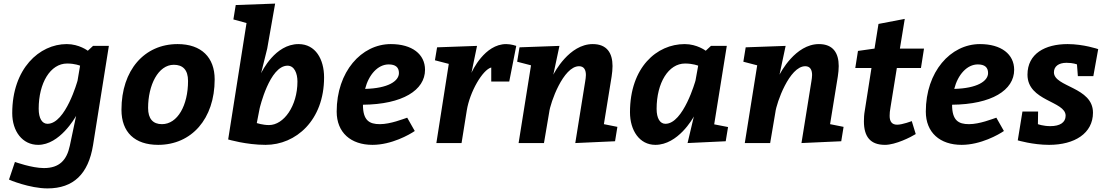

<svg xmlns="http://www.w3.org/2000/svg" viewBox="-20 -795 6128 1067"><path d="M30 203C30 204 145 252 244 252C388 252 471 172 497 12L585 -540H497L468 -513C468 -513 420 -550 351 -550C199 -550 48 -414 48 -166C48 -65 105 10 192 10C312 10 397 -141 403 -151L368 15C351 95 310 139 224 139C157 139 63 105 63 105ZM411 -347C411 -347 345 -107 244 -107C214 -107 195 -137 195 -191C195 -334 260 -442 353 -442C397 -442 425 -430 425 -430Z M859 10C1044 10 1173 -134 1173 -354C1173 -475 1100 -550 967 -550C782 -550 655 -405 655 -185C655 -60 729 10 859 10ZM1025 -345C1025 -210 967 -105 880 -105C830 -105 803 -135 803 -195C803 -322 859 -435 946 -435C996 -435 1025 -407 1025 -345Z M1248 -20C1248 -20 1348 10 1456 10C1624 10 1781 -126 1781 -365C1781 -465 1734 -550 1639 -550C1509 -550 1436 -398 1431 -388L1465 -525L1509 -775L1290 -767L1277 -687L1350 -667ZM1423 -193C1423 -193 1478 -430 1578 -430C1616 -430 1633 -387 1633 -342C1633 -206 1557 -100 1475 -100C1440 -100 1407 -111 1407 -111Z M2342 -407C2342 -494 2270 -550 2152 -550C1988 -550 1851 -396 1851 -175C1851 -58 1930 10 2050 10C2156 10 2256 -47 2285 -67L2243 -141C2221 -134 2150 -105 2091 -105C2032 -105 1997 -126 1997 -213C2217 -215 2342 -294 2342 -407ZM2197 -389C2197 -344 2136 -304 2009 -301C2029 -380 2080 -437 2140 -437C2178 -437 2197 -421 2197 -389Z M2710 -342H2810L2849 -540C2849 -540 2821 -550 2793 -550C2673 -550 2604 -400 2600 -390L2631 -540L2409 -532L2397 -460L2474 -440L2405 0H2545L2574 -181C2591 -286 2662 -407 2710 -420Z M2867 -532 2854 -452 2931 -432 2862 0H3003L3032 -171C3038 -223 3110 -427 3198 -427C3226 -427 3236 -406 3236 -378C3236 -367 3234 -355 3232 -342L3177 0L3398 -10L3411 -90L3336 -105L3379 -370C3382 -390 3384 -410 3384 -428C3384 -500 3353 -550 3274 -550C3143 -550 3060 -390 3055 -380L3089 -540Z M3949 -104 4019 -540H3931L3902 -513C3902 -513 3854 -550 3785 -550C3630 -550 3481 -421 3481 -171C3481 -70 3534 10 3622 10C3748 10 3831 -138 3836 -148L3801 0L4013 -10L4026 -89ZM3845 -347C3845 -347 3778 -107 3678 -107C3648 -107 3629 -137 3629 -190C3629 -335 3695 -442 3787 -442C3831 -442 3860 -430 3860 -430Z M4124 -532 4111 -452 4188 -432 4119 0H4260L4289 -171C4295 -223 4367 -427 4455 -427C4483 -427 4493 -406 4493 -378C4493 -367 4491 -355 4489 -342L4434 0L4655 -10L4668 -90L4593 -105L4636 -370C4639 -390 4641 -410 4641 -428C4641 -500 4610 -550 4531 -550C4400 -550 4317 -390 4312 -380L4346 -540Z M4898 10C4957 10 5042 -33 5069 -50L5047 -122C5047 -122 4995 -102 4966 -102C4937 -102 4924 -119 4924 -151C4924 -165 4925 -178 4929 -200L4964 -417H5098L5115 -525H4981L5008 -690L4862 -662L4840 -525L4748 -512L4733 -417H4823L4786 -181C4782 -159 4781 -139 4781 -121C4781 -35 4817 10 4898 10Z M5616 -407C5616 -494 5544 -550 5426 -550C5262 -550 5125 -396 5125 -175C5125 -58 5204 10 5324 10C5430 10 5530 -47 5559 -67L5517 -141C5495 -134 5424 -105 5365 -105C5306 -105 5271 -126 5271 -213C5491 -215 5616 -294 5616 -407ZM5471 -389C5471 -344 5410 -304 5283 -301C5303 -380 5354 -437 5414 -437C5452 -437 5471 -421 5471 -389Z M5749 -175H5662L5636 -15C5636 -15 5720 10 5810 10C5952 10 6054 -54 6054 -169C6054 -312 5837 -311 5837 -393C5837 -426 5863 -446 5907 -446C5944 -446 5965 -437 5965 -437L5970 -372H6056L6083 -522C6083 -522 6002 -550 5913 -550C5788 -550 5690 -497 5690 -380C5690 -232 5902 -234 5902 -152C5902 -114 5870 -94 5817 -94C5777 -94 5748 -105 5748 -105Z"/></svg>

Font: Bitter
Style: Bold Italic
Weight: 700
Designer: Sol Matas
Foundry: Sol Matas
Version: Version 1.002